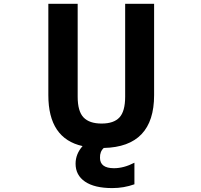

<svg xmlns="http://www.w3.org/2000/svg" viewBox="-20 -752 1040 991"><path d="M559.6 218.8Q467.8 218.8 418.9 185.5Q370.1 152.3 370.1 92.8Q370.1 43 406.2 2Q229.5 -37.1 229.5 -260.7V-732.4H380.9V-252.9Q380.9 -177.7 411.1 -146Q441.4 -114.3 504.4 -114.3Q567.4 -114.3 596.7 -146Q626 -177.7 626 -252.9V-732.4H775.4V-260.7Q775.4 5.9 515.6 11.7Q495.1 30.3 496.1 62.5Q496.1 116.2 568.4 116.2Q619.1 116.2 673.8 87.9V199.2Q619.1 218.8 559.6 218.8Z"/></svg>

Font: Gen Shin Gothic Monospace Bold
Style: Bold
Weight: 700
Designer: [Source Han Sans]
Ryoko NISHIZUKA  (kana & ideographs); Paul D. Hunt (Latin, Greek & Cyrillic); Wenlong ZHANG  (bopomofo
Version: Version 1.002.20150607